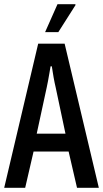

<svg xmlns="http://www.w3.org/2000/svg" viewBox="-20 -895 491 915"><path d="M0 0 162 -687H288L451 0H347L307 -173H140L100 0ZM155 -258H292L245 -480Q243 -488 240.5 -500Q238 -512 235.5 -526Q233 -540 231 -553.5Q229 -567 227 -579H221Q219 -565 215.5 -546.5Q212 -528 209 -510Q206 -492 203 -480ZM195 -742 254 -875H339L340 -871L258 -742Z"/></svg>

Font: Archivo ExtraCondensed Medium
Style: Regular
Weight: 500
Width: 2
Designer: Hector Gatti
Foundry: Omnibus-Type
Version: Version 2.001